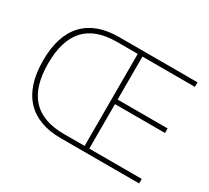

<svg xmlns="http://www.w3.org/2000/svg" viewBox="-139 -951 1289 1182"><g transform="rotate(30 505.0 -359.5)"><path d="M67.4 -360.4Q67.4 -537.1 152.8 -627.9Q238.3 -718.8 400.4 -718.8H958V-686.5H585V-380.9H940.4V-348.6H585V-32.2H958V0H400.4Q238.3 0 152.8 -91.8Q67.4 -183.6 67.4 -360.4ZM551.8 -32.2V-686.5H404.3Q252.9 -686.5 178.2 -605.5Q103.5 -524.4 103.5 -360.4Q103.5 -195.3 178.2 -113.8Q252.9 -32.2 404.3 -32.2Z"/></g></svg>

Font: Min Sans VF VF
Style: Regular
Weight: 400
Designer: Jinseong-Kim, NotoSansCJK, Nunito
Foundry: Jinseong-Kim
Version: Version 1.420;Glyphs 3.1.2 (3151)